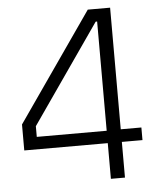

<svg xmlns="http://www.w3.org/2000/svg" viewBox="-51 -744 649 788"><g transform="rotate(-5 273.5 -350.0)"><path d="M374 -147H30V-254L340 -700H432V-199H517V-147H432V0H374ZM374 -198V-648H368L86 -242V-198Z"/></g></svg>

Font: Chakra Petch Light
Style: Regular
Weight: 300
Designer: Katatrad Aksorn Co.,Ltd.
Foundry: Cadson Demak Co.,Ltd.
Version: Version 1.000; ttfautohint (v1.6)